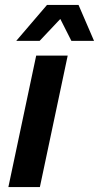

<svg xmlns="http://www.w3.org/2000/svg" viewBox="-20 -760 402 780"><path d="M46 -594H141L225 -683L270 -594H362L299 -740H171ZM14 0H142L255 -534H127Z"/></svg>

Font: Geist SemiBold
Style: Italic
Weight: 600
Italic angle: -12°
Designer: Basement.studio, Andrés Briganti, Mateo Zaragoza
Foundry: Basement.studio, Vercel, Andrés Briganti, Guido Ferreyra, Mateo Zaragoza
Version: Version 1.500